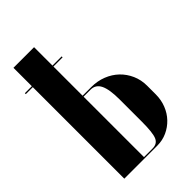

<svg xmlns="http://www.w3.org/2000/svg" viewBox="-212 -778 856 856"><g transform="rotate(-45 216.0 -349.5)"><path d="M229 -393Q268 -393 301 -380Q334 -367 358 -344Q382 -321 396 -289.5Q410 -258 410 -221V-167Q410 -132 398 -101.5Q386 -71 364.5 -48.5Q343 -26 314.5 -13Q286 0 253 0H45V-699H175V-393ZM280 -264Q280 -328 265.5 -357.5Q251 -387 219 -387H175V-6H229Q259 -6 269.5 -30.5Q280 -55 280 -124ZM1 -583H233V-577H1Z"/></g></svg>

Font: Moniqa Black Display
Style: Regular
Weight: 900
Designer: Rajesh Rajput
Foundry: Rajesh Rajput
Version: Version 1.000